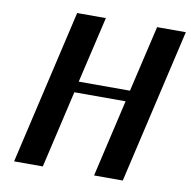

<svg xmlns="http://www.w3.org/2000/svg" viewBox="-79 -778 851 856"><g transform="rotate(10 347.0 -350.0)"><path d="M332 -700H202L40 0H170L251 -350H483L402 0H532L694 -700H564L494 -400H262Z"/></g></svg>

Font: Pfennig
Style: BoldItalic
Weight: 700
Italic angle: -13°
Version: Version 20100423